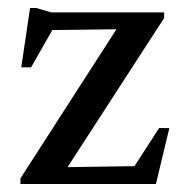

<svg xmlns="http://www.w3.org/2000/svg" viewBox="-20 -459 461 479"><path d="M31 0V-14L270.5 -386L110.5 -384L57.5 -291H33L55 -439H70.5L108.5 -428H389.5V-414L148.5 -42L315.5 -44.5L377 -139.5H402.5L369 0Z"/></svg>

Font: Newsreader Text Medium
Style: Regular
Weight: 500
Designer: Hugues Gentile
Foundry: Production Type
Version: Version 1.001